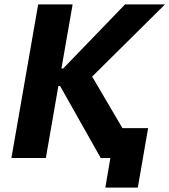

<svg xmlns="http://www.w3.org/2000/svg" viewBox="-20 -720 772 875"><path d="M439 0H483L460 135H608L655 -136H538L400 -371L732 -700H550L268 -408H260L311 -700H154L32 0H189L246 -328H254Z"/></svg>

Font: Fixel Display
Style: Bold Italic
Weight: 700
Italic angle: -10°
Designer: AlfaBravo + MacPaw
Foundry: Kyrylo Tkachov, Marchela Mozhyna, Serhii Makarenko, Maria Weinstein, Zakhar Kryvoshyya
Version: Version 1.210;Glyphs 3.2 (3217)